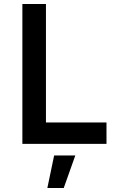

<svg xmlns="http://www.w3.org/2000/svg" viewBox="-20 -720 574 961"><path d="M92 -700H210V-107H513V0H92ZM251 58H357L299 221H217Z"/></svg>

Font: Montserrat-Arabic
Style: Regular
Weight: 400
Designer: Mohamed Gaber
Foundry: Kief Type Foundry
Version: Version 5.008;PS 005.008;hotconv 1.0.88;makeotf.lib2.5.64775